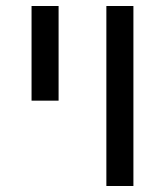

<svg xmlns="http://www.w3.org/2000/svg" viewBox="-20 -619 549 639"><path d="M85 -599H175V-284H85ZM334 -599H424V0H334Z"/></svg>

Font: Libra Sans
Style: Regular
Weight: 400
Foundry: Context Ltd
Version: Version 1.000; ttfautohint (v1.3)